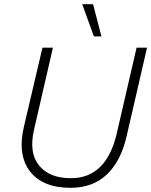

<svg xmlns="http://www.w3.org/2000/svg" viewBox="-20 -888 723 918"><path d="M425 -868 465 -714H429L373 -868ZM317 10Q185 10 124 -68Q63 -146 94 -281L183 -660H233L143 -269Q117 -158 166.5 -97Q216 -36 319 -36Q488 -36 538 -249L633 -660H683L585 -235Q558 -118 491 -54Q424 10 317 10Z"/></svg>

Font: Elaine Sans Light
Style: Italic
Weight: 300
Italic angle: -13°
Designer: Wei Huang
Foundry: Wei Huang
Version: Version 2.001;December 24, 2019;FontCreator 12.0.0.2547 64-b